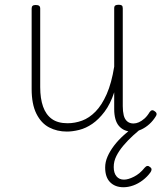

<svg xmlns="http://www.w3.org/2000/svg" viewBox="-20 -535 687 807"><path d="M261 18Q220 18 186.5 0.5Q153 -17 133 -57Q113 -97 113 -161V-499Q113 -507 117 -510.5Q121 -514 130 -514Q140 -514 144.5 -510.5Q149 -507 149 -499V-169Q149 -121 161 -87Q173 -53 198 -35Q223 -17 264 -17Q295 -17 325 -28Q355 -39 381.5 -66Q408 -93 428.5 -139.5Q449 -186 460 -255V-500Q460 -509 464.5 -512Q469 -515 479 -515Q488 -515 492 -512Q496 -509 496 -500V-89Q496 -67 500 -50.5Q504 -34 514.5 -25Q525 -16 541 -16Q552 -16 563.5 -21Q575 -26 587 -36.5Q599 -47 609 -64Q614 -71 619.5 -71.5Q625 -72 631 -67Q637 -63 638 -58Q639 -53 636 -48Q624 -28 608 -13.5Q592 1 573.5 9.5Q555 18 535 18Q517 18 503.5 12Q490 6 480 -5.5Q470 -17 465 -35Q460 -53 460 -76V-147Q444 -98 419.5 -65.5Q395 -33 368 -14.5Q341 4 313 11Q285 18 261 18ZM499 252Q464 252 443 231Q422 210 422 169Q422 146 432 123Q442 100 459.5 77Q477 54 501 32.5Q525 11 554 -11L588 -10V-6Q563 13 540 34Q517 55 498.5 77Q480 99 469 121Q458 143 458 167Q458 192 469.5 206Q481 220 501 220Q519 220 543.5 207.5Q568 195 588 170Q594 163 599.5 162.5Q605 162 609 166Q617 171 617 177Q617 183 612 190Q599 208 580 222.5Q561 237 540 244.5Q519 252 499 252Z"/></svg>

Font: Playwrite HR Lijeva Thin
Style: Regular
Weight: 250
Designer: Veronika Burian, José Scaglione
Foundry: TypeTogether
Version: Version 1.002